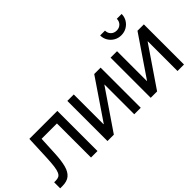

<svg xmlns="http://www.w3.org/2000/svg" viewBox="-42 -1251 1767 1767"><g transform="rotate(-45 842.0 -367.5)"><path d="M7.8 0V-78.6H27.3Q52.2 -78.6 68.4 -86.7Q84.5 -94.7 94.7 -116.9Q105 -139.2 110.6 -181.2Q116.2 -223.1 119.1 -292L128.9 -522.5H493.2V0H408.7V-443.4H209L200.2 -261.2Q195.8 -171.4 180.4 -113.8Q165 -56.2 131.1 -28.1Q97.2 0 36.6 0Z M1056.2 0H971.7V-386.2H969.2L706.1 0H623V-522.5H707V-135.3H710L973.1 -522.5H1056.2Z M1619.1 0H1534.7V-386.2H1532.2L1269 0H1186V-522.5H1270V-135.3H1272.9L1536.1 -522.5H1619.1ZM1402.3 -597.7Q1363.3 -597.7 1331.8 -616Q1300.3 -634.3 1281.5 -665.5Q1262.7 -696.8 1262.7 -734.9H1325.7Q1325.7 -701.2 1347.4 -679.9Q1369.1 -658.7 1402.8 -658.7Q1436 -658.7 1457.8 -679.9Q1479.5 -701.2 1479.5 -734.9H1542.5Q1542.5 -696.8 1523.9 -665.8Q1505.4 -634.8 1473.6 -616.2Q1441.9 -597.7 1402.3 -597.7Z"/></g></svg>

Font: Inter 28pt
Style: Regular
Weight: 400
Designer: Rasmus Andersson
Foundry: rsms
Version: Version 4.001;git-66647c0bb